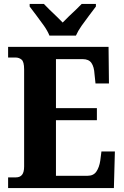

<svg xmlns="http://www.w3.org/2000/svg" viewBox="-20 -951 625 971"><path d="M21 0V-54H61Q81 -54 91.5 -67Q102 -80 102 -109V-600Q102 -639 89 -649.5Q76 -660 60 -660H21V-714H529L531 -529H463L458 -576Q456 -613 442.5 -632.5Q429 -652 398 -652H263V-404H470V-343H263V-62H423Q453 -62 467.5 -83.5Q482 -105 487 -138L493 -185H561L556 0ZM230 -771Q221 -794 202.5 -820.5Q184 -847 164 -873Q144 -899 130 -918V-931H202Q213 -919 230 -902.5Q247 -886 265.5 -868.5Q284 -851 297 -837Q310 -851 328.5 -868.5Q347 -886 364.5 -902.5Q382 -919 393 -931H465V-918Q451 -899 431 -873Q411 -847 392.5 -820.5Q374 -794 364 -771Z"/></svg>

Font: Noto Serif Tamil Condensed ExtraBold
Style: Italic
Weight: 800
Width: 3
Italic angle: -12°
Designer: Indian Type Foundry, Tom Grace, and the Monotype Design Team
Foundry: Monotype Imaging Inc.
Version: Version 2.003; ttfautohint (v1.8.4.7-5d5b)